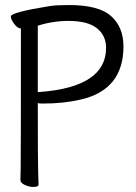

<svg xmlns="http://www.w3.org/2000/svg" viewBox="-20 -731 540 762"><path d="M112 11Q96 11 78.5 3Q61 -5 61 -17Q61 -29 62 -58.5Q63 -88 63 -618Q50 -618 36.5 -636Q23 -654 23 -666Q23 -682 178 -707Q204 -711 254 -711Q372 -711 421 -667Q470 -623 470 -547Q470 -375 301 -336Q233 -320 149 -320Q134 -320 130 -322Q130 -81 131.5 -48.5Q133 -16 133 1Q133 11 112 11ZM130 -366H139Q401 -386 401 -541Q401 -590 364.5 -619Q328 -648 252 -648Q190 -648 130 -629Z"/></svg>

Font: LXGW WenKai Mono Lite
Style: Regular
Weight: 400
Monospace: yes
Designer: LXGW / Fontworks Inc.
Foundry: LXGW / Fontworks Inc.
Version: Version 1.520; June 14, 2025